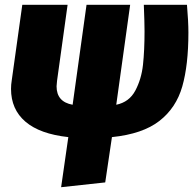

<svg xmlns="http://www.w3.org/2000/svg" viewBox="-20 -554 819 801"><path d="M447 18 419 207 235 227 265 18Q146 5 86 -46.5Q26 -98 26 -183Q26 -201 29 -219L73 -534H262L218 -217Q216 -201 216 -194Q216 -129 283 -117L341 -534H523L465 -117Q519 -128 544.5 -176Q570 -224 576.5 -283.5Q583 -343 583 -424Q583 -459 580 -534H760Q766 -464 766 -418Q766 -283 740.5 -193.5Q715 -104 645 -49.5Q575 5 447 18Z"/></svg>

Font: Fira Sans Black
Style: Italic
Weight: 900
Italic angle: -8°
Designer: Carrois Corporate & Edenspiekermann AG
Foundry: Carrois Corporate GbR & Edenspiekermann AG
Version: Version 4.203